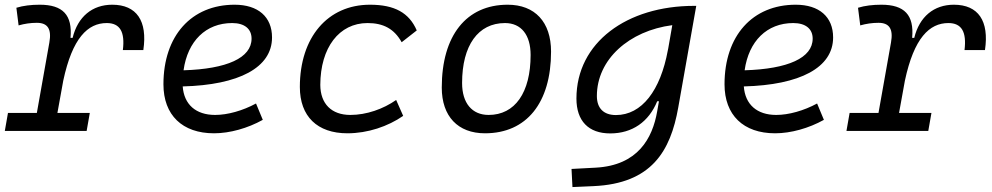

<svg xmlns="http://www.w3.org/2000/svg" viewBox="-23 -547 4144 802"><path d="M-2.9 0H338.9L352.1 -75.2H216.8L241.2 -210C279.3 -388.7 343.8 -450.7 422.9 -450.7C478.5 -450.7 499.5 -413.6 490.2 -337.9H575.7C593.8 -459.5 547.9 -527.3 445.8 -527.3C362.3 -527.3 301.8 -477.1 280.3 -388.7H271.5C280.3 -484.4 239.3 -527.3 143.1 -527.3C106.9 -527.3 74.2 -523.4 45.4 -514.6L54.7 -440.9C79.1 -447.8 104.5 -451.7 130.9 -451.7C176.3 -451.7 193.4 -425.8 183.1 -369.1L130.9 -75.2H10.3Z M875.5 -66.9C794.9 -66.9 745.6 -110.8 740.2 -186C975.1 -191.9 1113.3 -264.6 1113.3 -390.6C1113.3 -476.6 1055.2 -527.3 957 -527.3C776.4 -527.3 659.7 -397.5 659.7 -194.8C659.7 -66.4 738.3 9.8 871.1 9.8C936.5 9.8 1011.7 -11.2 1074.7 -46.4L1046.4 -114.7C990.7 -84.5 927.7 -66.9 875.5 -66.9ZM743.7 -253.4C760.7 -375.5 836.9 -450.7 946.8 -450.7C998.5 -450.7 1027.8 -426.3 1027.8 -385.7C1027.8 -305.2 924.8 -258.8 743.7 -253.4Z M1440.4 -66.9C1361.8 -66.9 1315.4 -113.3 1314.9 -192.4C1315.4 -348.1 1393.6 -450.7 1512.2 -450.7C1578.1 -450.7 1623.5 -426.8 1654.8 -370.6L1717.8 -419.9C1686 -493.7 1625 -527.3 1522.5 -527.3C1345.7 -527.3 1229.5 -391.1 1229.5 -183.6C1229.5 -61 1302.2 9.8 1428.2 9.8C1513.2 9.8 1597.7 -19 1661.1 -63L1631.8 -129.4C1578.1 -91.8 1508.3 -66.9 1440.4 -66.9Z M2002.9 9.8C2176.3 9.8 2278.8 -117.2 2278.8 -331.5C2278.8 -455.1 2211.4 -527.3 2097.7 -527.3C1924.8 -527.3 1822.3 -398.4 1822.3 -181.2C1822.3 -61 1889.6 9.8 2002.9 9.8ZM2018.1 -66.9C1948.7 -66.9 1907.2 -116.2 1907.2 -200.2C1907.2 -357.4 1974.1 -450.7 2086.4 -450.7C2154.3 -450.7 2193.4 -400.9 2193.4 -317.4C2193.4 -159.7 2127.9 -66.9 2018.1 -66.9Z M2368.2 234.4 2456.1 230.5C2698.2 219.7 2777.8 85 2810.1 -98.1L2885.3 -522.5H2876C2596.2 -522.5 2384.8 -370.1 2384.8 -135.3C2384.8 -42 2435.1 10.3 2525.9 10.3C2618.2 10.3 2687 -38.1 2722.2 -124H2729.5L2722.2 -82.5C2702.6 31.7 2640.6 143.6 2465.8 153.3L2364.3 158.7ZM2785.2 -441.9 2768.1 -343.8 2766.6 -336.9C2735.8 -169.4 2658.2 -66.4 2549.8 -66.4C2498.5 -66.4 2470.2 -94.7 2470.2 -146C2470.2 -298.8 2605 -418.5 2785.2 -441.9Z M3219.2 -66.9C3138.7 -66.9 3089.4 -110.8 3084 -186C3318.8 -191.9 3457 -264.6 3457 -390.6C3457 -476.6 3398.9 -527.3 3300.8 -527.3C3120.1 -527.3 3003.4 -397.5 3003.4 -194.8C3003.4 -66.4 3082 9.8 3214.8 9.8C3280.3 9.8 3355.5 -11.2 3418.5 -46.4L3390.1 -114.7C3334.5 -84.5 3271.5 -66.9 3219.2 -66.9ZM3087.4 -253.4C3104.5 -375.5 3180.7 -450.7 3290.5 -450.7C3342.3 -450.7 3371.6 -426.3 3371.6 -385.7C3371.6 -305.2 3268.6 -258.8 3087.4 -253.4Z M3512.7 0H3854.5L3867.7 -75.2H3732.4L3756.8 -210C3794.9 -388.7 3859.4 -450.7 3938.5 -450.7C3994.1 -450.7 4015.1 -413.6 4005.9 -337.9H4091.3C4109.4 -459.5 4063.5 -527.3 3961.4 -527.3C3877.9 -527.3 3817.4 -477.1 3795.9 -388.7H3787.1C3795.9 -484.4 3754.9 -527.3 3658.7 -527.3C3622.6 -527.3 3589.8 -523.4 3561 -514.6L3570.3 -440.9C3594.7 -447.8 3620.1 -451.7 3646.5 -451.7C3691.9 -451.7 3709 -425.8 3698.7 -369.1L3646.5 -75.2H3525.9Z"/></svg>

Font: Cascadia Mono SemiLight
Style: Italic
Weight: 350
Italic angle: -10°
Monospace: yes
Designer: Aaron Bell
Foundry: Saja Typeworks
Version: Version 2404.023